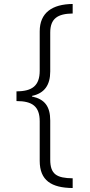

<svg xmlns="http://www.w3.org/2000/svg" viewBox="-20 -812 454 967"><path d="M63 -352V-303C143 -303 180 -276 180 -201V-2C180 97 239 134 346 135V86C266 85 233 66 233 -8V-205C233 -277 204 -313 141 -326V-329C204 -342 233 -384 233 -452V-648C233 -719 271 -743 346 -744V-792C243 -791 180 -748 180 -654V-456C180 -381 143 -352 63 -352Z"/></svg>

Font: Noto Sans Bengali Light
Style: Regular
Weight: 300
Designer: Jelle Bosma - Monotype Design Team
Foundry: Monotype Imaging Inc.
Version: Version 2.003